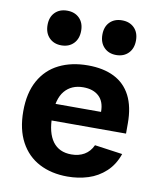

<svg xmlns="http://www.w3.org/2000/svg" viewBox="-88 -865 797 948"><g transform="rotate(10 310.0 -391.0)"><path d="M320.2 -546.2Q397.8 -546.2 452.1 -519Q506.4 -491.8 534.8 -436.8Q563.1 -381.7 563.1 -299.2V-247.1H157.8V-331.2H443.9L423 -312.6V-332Q423 -383.1 394.5 -409.4Q365.9 -435.7 316.1 -435.7Q256.8 -435.7 223 -395.5Q189.2 -355.4 189.2 -268.3Q189.2 -185.5 221 -142.2Q252.9 -98.9 314.6 -98.9Q351.9 -98.9 379.5 -115Q407.2 -131.2 422.2 -164L561.8 -144.4Q542.8 -89 504.8 -54Q466.8 -18.9 418 -3.5Q369.2 12 314.2 12Q233.7 12 172.8 -19.8Q112 -51.5 78.1 -114.4Q44.2 -177.3 44.2 -268.3Q44.2 -359.8 78.8 -422.2Q113.5 -484.5 175.7 -515.3Q237.8 -546.2 320.2 -546.2ZM88.3 -708.4Q88.3 -748.1 111.3 -771.3Q134.3 -794.5 172.4 -794.5Q210.4 -794.5 233.6 -771.3Q256.8 -748.1 256.8 -708.4Q256.8 -668.3 233.6 -644.5Q210.4 -620.7 172.4 -620.7Q134.8 -620.7 111.5 -644.5Q88.3 -668.3 88.3 -708.4ZM363.2 -708.4Q363.2 -748.1 386.2 -771.3Q409.2 -794.5 447.2 -794.5Q485.2 -794.5 508.5 -771.3Q531.7 -748.1 531.7 -708.4Q531.7 -668.3 508.5 -644.5Q485.2 -620.7 447.2 -620.7Q409.6 -620.7 386.4 -644.5Q363.2 -668.3 363.2 -708.4Z"/></g></svg>

Font: Monaspace Neon Var
Style: Regular
Weight: 400
Designer: Riley Cran and the Lettermatic Team
Version: Version 1.000 (Monaspace Neon Var)